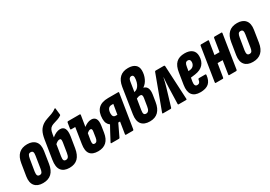

<svg xmlns="http://www.w3.org/2000/svg" viewBox="16 -1516 3279 2329"><g transform="rotate(-30 1655.0 -351.5)"><path d="M162 6Q85 6 48 -38.5Q11 -83 24 -167L51 -334Q77 -500 227 -500Q303 -500 340.5 -455.5Q378 -411 365 -327L339 -160Q313 6 162 6ZM174 -99Q195 -99 205.5 -113.5Q216 -128 221 -164L247 -329Q253 -364 245.5 -379.5Q238 -395 215 -395Q194 -395 184 -380.5Q174 -366 168 -330L141 -166Q136 -131 143.5 -115Q151 -99 174 -99Z M533 6Q454 6 418.5 -41Q383 -88 399 -185L440 -443Q451 -512 473 -552Q495 -592 536 -619Q562 -636 596.5 -647Q631 -658 666.5 -671Q702 -684 732 -707Q736 -710 739.5 -708.5Q743 -707 743 -702L753 -617Q755 -606 748 -601Q724 -585 698 -576Q672 -567 647.5 -560Q623 -553 605 -543Q584 -531 573.5 -510.5Q563 -490 557 -453L550 -409Q579 -433 607.5 -446Q636 -459 663 -459Q754 -459 733 -320L708 -166Q694 -80 651.5 -37Q609 6 533 6ZM511 -166Q505 -129 512.5 -114Q520 -99 541 -99Q563 -99 575 -114.5Q587 -130 593 -167L615 -304Q619 -333 614.5 -343.5Q610 -354 595 -354Q570 -354 536 -323Z M934 6Q855 6 822 -37Q789 -80 804 -171L838 -389H781Q771 -389 772 -401L785 -482Q787 -494 798 -494H961Q971 -494 970 -482L945 -328Q965 -344 992 -357.5Q1019 -371 1050 -371Q1091 -371 1110.5 -341Q1130 -311 1120 -244L1106 -154Q1081 6 934 6ZM917 -152Q913 -122 918.5 -109Q924 -96 944 -96Q979 -96 988 -152L1000 -230Q1004 -254 999 -263.5Q994 -273 982 -273Q969 -273 956.5 -265.5Q944 -258 933 -248Z M1120 0Q1109 0 1116 -14L1177 -129Q1187 -147 1197 -165.5Q1207 -184 1219 -205V-206Q1196 -222 1184.5 -247Q1173 -272 1173 -309Q1173 -399 1219 -446.5Q1265 -494 1359 -494H1499Q1510 -494 1508 -482L1433 -12Q1431 0 1421 0H1325Q1314 0 1316 -12L1342 -175H1317L1237 -7Q1233 0 1225 0ZM1332 -262H1355L1378 -401H1353Q1321 -401 1305.5 -377.5Q1290 -354 1290 -315Q1290 -262 1332 -262Z M1659 6Q1579 6 1543 -39Q1507 -84 1520 -171L1575 -526Q1602 -689 1749 -689Q1812 -689 1847 -660.5Q1882 -632 1882 -578Q1882 -519 1858 -468Q1834 -417 1793 -390V-388Q1865 -371 1849 -261L1834 -166Q1807 6 1659 6ZM1671 -396 1695 -405Q1714 -412 1730 -433.5Q1746 -455 1755 -485.5Q1764 -516 1764 -548Q1764 -584 1735 -584Q1700 -584 1693 -533ZM1665 -99Q1708 -99 1718 -167L1736 -278Q1740 -304 1733.5 -316Q1727 -328 1708 -328Q1688 -328 1658 -314L1634 -166Q1628 -129 1635.5 -114Q1643 -99 1665 -99Z M1842 0Q1832 0 1837 -13L2011 -482Q2014 -494 2024 -494H2141Q2151 -494 2152 -482L2176 -13Q2177 0 2166 0H2062Q2052 0 2053 -9L2060 -249Q2061 -278 2063 -309Q2065 -340 2068 -375H2066Q2051 -306 2034 -249L1962 -9Q1959 0 1950 0Z M2365 6Q2286 6 2252 -39.5Q2218 -85 2232 -174L2257 -331Q2270 -419 2312.5 -459.5Q2355 -500 2432 -500Q2498 -500 2534.5 -470Q2571 -440 2571 -383Q2571 -312 2532 -268.5Q2493 -225 2415 -214L2353 -206L2344 -155Q2334 -89 2376 -89Q2416 -89 2421 -140Q2423 -152 2434 -152H2521Q2533 -152 2532 -139Q2524 -64 2484 -29Q2444 6 2365 6ZM2366 -289 2392 -292Q2423 -296 2440 -317Q2457 -338 2457 -367Q2457 -406 2423 -406Q2402 -406 2391 -391.5Q2380 -377 2375 -342Z M2583 0Q2572 0 2574 -12L2648 -482Q2650 -494 2661 -494H2757Q2768 -494 2766 -482L2737 -300H2808L2837 -482Q2839 -494 2849 -494H2946Q2956 -494 2954 -482L2880 -12Q2878 0 2867 0H2771Q2761 0 2763 -12L2792 -197H2721L2691 -12Q2690 0 2679 0Z M3102 6Q3025 6 2988 -38.5Q2951 -83 2964 -167L2991 -334Q3017 -500 3167 -500Q3243 -500 3280.5 -455.5Q3318 -411 3305 -327L3279 -160Q3253 6 3102 6ZM3114 -99Q3135 -99 3145.5 -113.5Q3156 -128 3161 -164L3187 -329Q3193 -364 3185.5 -379.5Q3178 -395 3155 -395Q3134 -395 3124 -380.5Q3114 -366 3108 -330L3081 -166Q3076 -131 3083.5 -115Q3091 -99 3114 -99Z"/></g></svg>

Font: Sofia Sans Extra Condensed ExtraBold
Style: Italic
Weight: 800
Italic angle: -9°
Designer: Botio Nikoltchev, Ani Petrova
Foundry: lettersoup
Version: Version 4.101; ttfautohint (v1.8.4.7-5d5b)